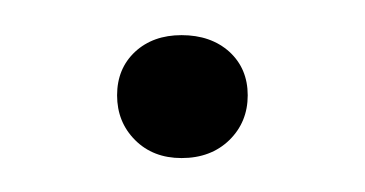

<svg xmlns="http://www.w3.org/2000/svg" viewBox="-20 -227 213 112"><path d="M85.9 -134.8Q69.3 -134.8 58.8 -145.3Q48.3 -155.8 48.3 -171.4Q48.3 -187 58.8 -196.8Q69.3 -206.5 85.9 -206.5Q103 -206.5 113.8 -196.8Q124.5 -187 124.5 -171.4Q124.5 -155.8 113.8 -145.3Q103 -134.8 85.9 -134.8Z"/></svg>

Font: Lateef ExtraLight
Style: Regular
Weight: 200
Designer: SIL International
Foundry: SIL International
Version: Version 4.200